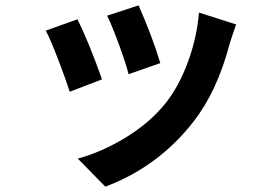

<svg xmlns="http://www.w3.org/2000/svg" viewBox="-20 -615 1040 727"><path d="M385.7 -555.7 504.9 -594.7Q559.6 -468.8 586.9 -376L466.8 -334Q458 -371.1 431.2 -444.3Q404.3 -517.6 385.7 -555.7ZM733.4 -567.4 874 -522.5Q860.4 -484.4 849.6 -449.2Q802.7 -270.5 713.9 -156.2Q581.1 15.6 378.9 91.8L274.4 -14.6Q363.3 -38.1 455.1 -93.8Q546.9 -149.4 606.4 -223.6Q657.2 -287.1 691.4 -379.9Q725.6 -472.7 733.4 -567.4ZM153.3 -499 273.4 -542Q316.4 -455.1 366.2 -314.5L244.1 -267.6Q229.5 -313.5 199.7 -391.1Q169.9 -468.8 153.3 -499Z"/></svg>

Font: GenEi Gothic M Regular
Style: Bold
Weight: 700
Designer: o_tamon (Modified); [Source Han Sans]
Ryoko NISHIZUKA  (kana & ideographs); Paul D. Hunt (Latin, Greek & Cyrillic); Wenl
Version: Version 1.1a;Original Version 1.004